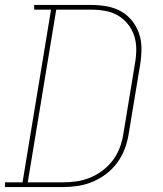

<svg xmlns="http://www.w3.org/2000/svg" viewBox="-38 -755 658 775"><path d="M-18 0V-19H53L168 -716H100V-735H330Q362 -735 393 -729.5Q424 -724 450 -709.5Q476 -695 494.5 -672Q513 -649 523 -620.5Q533 -592 533 -560Q533 -528 528 -496L481 -212Q476 -182 465 -153Q454 -124 435 -98Q416 -72 390 -52.5Q364 -33 335 -21Q306 -9 276 -4.5Q246 0 216 0ZM216 -19Q243 -19 271 -23Q299 -27 326 -38Q353 -49 377 -67.5Q401 -86 418.5 -109.5Q436 -133 446 -160.5Q456 -188 460 -215L507 -500Q512 -528 512 -556.5Q512 -585 503.5 -611Q495 -637 478 -658Q461 -679 438 -692.5Q415 -706 387 -711Q359 -716 330 -716H189L74 -19Z"/></svg>

Font: Iosevka Etoile Thin
Style: Italic
Weight: 100
Italic angle: -9°
Designer: Belleve Invis
Foundry: Belleve Invis
Version: Version 22.1.2; ttfautohint (v1.8.4)